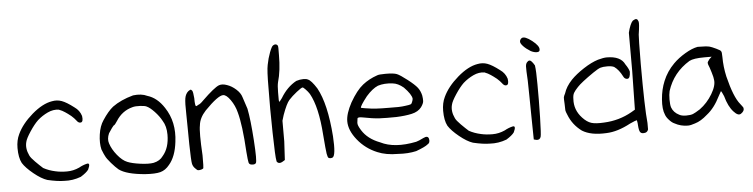

<svg xmlns="http://www.w3.org/2000/svg" viewBox="-43 -870 4265 1087"><g transform="rotate(-5 2089.0 -327.0)"><path d="M254.9 -457Q284.2 -462.9 311 -453.1Q337.9 -443.4 379.9 -411.1Q408.2 -391.6 418 -359.4Q422.9 -327.1 409.2 -323.2Q395.5 -319.3 382.8 -337.9Q374 -349.6 357.4 -364.3Q337.9 -379.9 324.2 -388.7Q310.5 -398.4 290 -406.2Q258.8 -411.1 226.6 -396Q194.3 -380.9 168 -357.4Q145.5 -335.9 120.1 -297.4Q94.7 -258.8 90.8 -240.2Q81.1 -204.1 100.6 -163.1Q106.4 -149.4 130.9 -125Q155.3 -100.6 172.9 -85Q203.1 -68.4 240.2 -60.5Q269.5 -53.7 305.7 -53.7Q341.8 -53.7 376 -69.3Q398.4 -82 421.4 -87.4Q444.3 -92.8 425.8 -53.7Q414.1 -37.1 380.9 -16.6Q334 1 286.1 -2Q248 -2 190.4 -15.6Q157.2 -26.4 114.7 -61Q72.3 -95.7 54.7 -124Q38.1 -155.3 38.1 -210Q38.1 -253.9 54.7 -288.1Q81.1 -344.7 141.1 -396.5Q201.2 -448.2 254.9 -457Z M715.8 -450.2Q763.7 -456.1 795.9 -440.4Q851.6 -423.8 890.6 -363.3Q946.3 -279.3 931.6 -167Q921.9 -84 883.8 -40Q861.3 -11.7 832 -3.9Q802.7 3.9 745.1 0Q639.6 -8.8 597.7 -40Q581.1 -53.7 557.6 -80.6Q534.2 -107.4 527.3 -123Q523.4 -128.9 510.7 -161.1Q502 -197.3 508.8 -245.6Q515.6 -293.9 537.1 -325.2Q568.4 -373 597.7 -396.5Q644.5 -430.7 715.8 -450.2ZM786.1 -380.9Q776.4 -385.7 749.5 -387.2Q722.7 -388.7 706.1 -383.8Q646.5 -368.2 612.3 -313.5Q597.7 -292 595.7 -292Q591.8 -292 580.6 -276.4Q569.3 -260.7 561.5 -248Q547.9 -216.8 556.6 -191.4Q567.4 -157.2 595.2 -123Q623 -88.9 650.4 -78.1Q675.8 -67.4 723.6 -61Q771.5 -54.7 798.8 -59.6Q835 -67.4 852.5 -92.8Q890.6 -136.7 890.6 -211.9Q890.6 -259.8 870.1 -292Q855.5 -319.3 830.1 -346.2Q804.7 -373 786.1 -380.9Z M1205.1 -464.8Q1224.6 -471.7 1251 -461.9Q1277.3 -453.1 1301.3 -431.6Q1325.2 -410.2 1332 -386.7Q1344.7 -350.6 1354.5 -318.4Q1367.2 -254.9 1375 -136.7Q1382.8 -18.6 1375 -7.8Q1368.2 2 1347.7 -2Q1336.9 -3.9 1334 -14.6Q1331.1 -25.4 1327.1 -75.2Q1318.4 -229.5 1297.9 -302.7Q1288.1 -341.8 1265.1 -374.5Q1242.2 -407.2 1223.6 -407.2Q1194.3 -407.2 1118.2 -329.1Q1082 -290 1078.1 -248Q1070.3 -210.9 1078.1 -77.1Q1078.1 -7.8 1076.2 -4.9Q1074.2 -1 1064 2Q1053.7 4.9 1045.9 3.9Q1041 3.9 1030.3 -7.8Q1017.6 -19.5 1014.2 -36.6Q1010.7 -53.7 1008.8 -146.5Q1008.8 -181.6 1007.8 -243.2Q1006.8 -304.7 1006.8 -318.4Q1004.9 -382.8 1009.3 -408.2Q1013.7 -433.6 1030.3 -447.3Q1041 -454.1 1043.5 -454.1Q1045.9 -454.1 1051.8 -447.3Q1056.6 -441.4 1059.6 -404.3Q1059.6 -358.4 1066.4 -358.4Q1070.3 -358.4 1078.1 -364.3Q1089.8 -367.2 1108.4 -386.7Q1177.7 -454.1 1205.1 -464.8Z M1530.3 -663.1Q1545.9 -672.9 1555.7 -661.1Q1560.5 -658.2 1558.6 -606.4Q1558.6 -516.6 1540 -453.1Q1535.2 -433.6 1535.2 -396.5V-350.6L1538.1 -340.8L1553.7 -361.3Q1589.8 -421.9 1643.6 -451.2Q1665 -458 1683.6 -458Q1702.1 -458 1710 -453.1Q1728.5 -446.3 1758.8 -398.4Q1809.6 -306.6 1823.2 -121.1Q1830.1 -11.7 1810.5 -1Q1797.9 3.9 1788.1 -1Q1782.2 -4.9 1778.8 -25.9Q1775.4 -46.9 1768.6 -132.8Q1757.8 -293 1713.9 -371.1Q1705.1 -384.8 1692.4 -397.9Q1679.7 -411.1 1675.8 -411.1Q1668.9 -411.1 1641.1 -389.2Q1613.3 -367.2 1595.7 -347.7Q1578.1 -328.1 1555.7 -265.6L1545.9 -233.4V-116.2L1540 -10.7L1532.2 -5.9Q1512.7 7.8 1500 1Q1492.2 -3.9 1492.2 -10.7Q1487.3 -29.3 1484.4 -171.9Q1481.4 -314.5 1483.4 -425.8Q1483.4 -525.4 1490.2 -555.7Q1497.1 -592.8 1509.8 -626Q1522.5 -659.2 1530.3 -663.1Z M2101.6 -442.4Q2111.3 -447.3 2150.4 -447.3Q2196.3 -447.3 2214.4 -439.9Q2232.4 -432.6 2272.5 -401.4Q2311.5 -371.1 2326.2 -352.1Q2340.8 -333 2346.7 -306.6Q2349.6 -289.1 2349.1 -275.4Q2348.6 -261.7 2334 -241.2Q2315.4 -216.8 2278.3 -208.5Q2241.2 -200.2 2189.5 -198.2Q2131.8 -197.3 2094.2 -199.2Q2056.6 -201.2 1998 -212.9Q1971.7 -217.8 1970.2 -208.5Q1968.8 -199.2 1967.3 -185.1Q1965.8 -170.9 1984.4 -141.6Q2016.6 -89.8 2085.9 -63.5Q2165 -23.4 2290 -48.8Q2304.7 -52.7 2332 -66.4Q2359.4 -80.1 2363.8 -58.1Q2368.2 -36.1 2352.5 -28.3Q2337.9 -15.6 2285.2 3.9Q2238.3 14.6 2181.6 10.7Q2113.3 10.7 2065.4 -9.8Q1999 -37.1 1955.1 -91.8Q1911.1 -146.5 1911.1 -198.2Q1911.1 -241.2 1944.3 -302.7Q1982.4 -369.1 2019 -397.9Q2055.7 -426.8 2101.6 -442.4ZM2185.5 -389.6Q2138.7 -395.5 2101.6 -383.8Q2069.3 -370.1 2034.2 -330.1Q1992.2 -276.4 1995.1 -267.6Q1996.1 -267.6 2002.4 -266.1Q2008.8 -264.6 2017.6 -263.2Q2026.4 -261.7 2035.2 -260.7Q2070.3 -253.9 2148.4 -253.9Q2215.8 -252 2245.1 -256.8Q2270.5 -259.8 2276.9 -262.7Q2283.2 -265.6 2286.1 -275.4Q2291 -287.1 2291 -293.9Q2288.1 -318.4 2247.1 -360.4Q2215.8 -386.7 2185.5 -389.6Z M2673.8 -457Q2703.1 -462.9 2730 -453.1Q2756.8 -443.4 2798.8 -411.1Q2827.1 -391.6 2836.9 -359.4Q2841.8 -327.1 2828.1 -323.2Q2814.5 -319.3 2801.8 -337.9Q2793 -349.6 2776.4 -364.3Q2756.8 -379.9 2743.2 -388.7Q2729.5 -398.4 2709 -406.2Q2677.7 -411.1 2645.5 -396Q2613.3 -380.9 2586.9 -357.4Q2564.5 -335.9 2539.1 -297.4Q2513.7 -258.8 2509.8 -240.2Q2500 -204.1 2519.5 -163.1Q2525.4 -149.4 2549.8 -125Q2574.2 -100.6 2591.8 -85Q2622.1 -68.4 2659.2 -60.5Q2688.5 -53.7 2724.6 -53.7Q2760.7 -53.7 2794.9 -69.3Q2817.4 -82 2840.3 -87.4Q2863.3 -92.8 2844.7 -53.7Q2833 -37.1 2799.8 -16.6Q2752.9 1 2705.1 -2Q2667 -2 2609.4 -15.6Q2576.2 -26.4 2533.7 -61Q2491.2 -95.7 2473.6 -124Q2457 -155.3 2457 -210Q2457 -253.9 2473.6 -288.1Q2500 -344.7 2560.1 -396.5Q2620.1 -448.2 2673.8 -457Z M2936.5 -582Q2954.1 -590.8 2994.1 -559.6Q3034.2 -528.3 3031.2 -506.8Q3031.2 -495.1 3015.6 -494.6Q3000 -494.1 2980.5 -503.9Q2955.1 -519.5 2939.9 -535.6Q2924.8 -551.8 2924.8 -561.5Q2924.8 -574.2 2936.5 -582ZM2957 -445.3Q2961.9 -451.2 2968.8 -451.2Q2979.5 -451.2 2997.1 -420.9Q3002 -389.6 3002 -314.5Q3002.9 -224.6 3000.5 -126Q2998 -27.3 2994.1 -15.6Q2988.3 2.9 2968.8 0L2954.1 -3.9L2952.1 -133.8Q2952.1 -172.9 2950.7 -247.6Q2949.2 -322.3 2949.2 -337.9Q2945.3 -402.3 2946.3 -419.9Q2947.3 -437.5 2957 -445.3Z M3577.1 -627.9Q3596.7 -640.6 3603.5 -617.2Q3607.4 -606.4 3597.7 -543Q3595.7 -528.3 3594.7 -377.9Q3594.7 -125 3603.5 -41V-3.9Q3597.7 14.6 3577.1 14.6Q3563.5 15.6 3557.1 6.3Q3550.8 -2.9 3548.8 -32.2Q3548.8 -38.1 3547.9 -44.9Q3546.9 -51.8 3545.9 -56.2Q3544.9 -60.5 3544.9 -61.5Q3539.1 -61.5 3504.9 -45.9Q3430.7 -5.9 3367.2 -3.9Q3279.3 1 3229.5 -30.3Q3177.7 -68.4 3155.3 -127Q3147.5 -144.5 3146.5 -152.8Q3145.5 -161.1 3145.5 -188.5Q3143.6 -218.8 3144.5 -226.1Q3145.5 -233.4 3153.3 -248Q3165 -286.1 3199.2 -322.3Q3227.5 -351.6 3272.5 -380.9Q3317.4 -410.2 3355.5 -421.9Q3387.7 -430.7 3405.3 -430.7Q3485.4 -430.7 3507.8 -381.8Q3525.4 -356.4 3529.3 -338.9Q3528.3 -300.8 3512.7 -299.8Q3497.1 -298.8 3489.3 -315.4Q3469.7 -354.5 3443.4 -373Q3429.7 -379.9 3404.3 -379.9Q3378.9 -379.9 3365.2 -375.5Q3351.6 -371.1 3323.2 -351.6Q3251 -301.8 3229.5 -278.3Q3211.9 -259.8 3204.6 -247.1Q3197.3 -234.4 3197.3 -211.9Q3193.4 -150.4 3237.3 -103.5Q3261.7 -77.1 3286.6 -69.3Q3311.5 -61.5 3359.4 -64.5Q3445.3 -68.4 3517.6 -109.4L3539.1 -122.1L3543 -340.8V-558.6L3548.8 -580.1Q3563.5 -625 3577.1 -627.9Z M3923.8 -445.3Q3974.6 -445.3 3992.2 -440.4Q4002.9 -437.5 4027.8 -425.8Q4052.7 -414.1 4053.7 -409.2Q4058.6 -406.2 4058.6 -375Q4058.6 -320.3 4071.3 -263.7Q4100.6 -144.5 4135.7 -102.5Q4138.7 -98.6 4145 -90.3Q4151.4 -82 4152.3 -79.1Q4157.2 -61.5 4135.7 -46.9Q4119.1 -35.2 4093.8 -63.5Q4065.4 -93.8 4048.8 -154.3Q4036.1 -184.6 4033.2 -183.6Q4026.4 -172.9 4018.6 -157.2Q3986.3 -91.8 3942.4 -57.6Q3905.3 -24.4 3871.1 -14.6Q3846.7 -5.9 3830.1 -5.9Q3790 -5.9 3754.9 -25.4Q3741.2 -31.2 3726.1 -47.9Q3710.9 -64.5 3706.1 -79.1Q3692.4 -110.4 3696.8 -166.5Q3701.2 -222.7 3720.7 -269.5Q3742.2 -322.3 3784.2 -364.3Q3812.5 -392.6 3852.1 -416Q3891.6 -439.5 3923.8 -445.3ZM3984.4 -370.1 3998 -382.8H3955.1Q3895.5 -382.8 3871.1 -370.1Q3776.4 -312.5 3744.1 -210Q3739.3 -190.4 3739.3 -161.6Q3739.3 -132.8 3744.1 -117.2Q3754.9 -86.9 3787.1 -71.3Q3800.8 -63.5 3826.2 -63.5Q3850.6 -63.5 3864.3 -68.8Q3877.9 -74.2 3905.3 -91.8Q3948.2 -123 3977.1 -171.4Q4005.9 -219.7 4000 -252.9Q4000 -262.7 3990.2 -294.9Q3980.5 -327.1 3974.6 -339.8L3972.7 -349.6Q3972.7 -355.5 3984.4 -370.1Z"/></g></svg>

Font: JasonHandwriting1
Style: Regular
Weight: 400
Version: Version 1.48.20